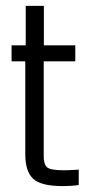

<svg xmlns="http://www.w3.org/2000/svg" viewBox="-20 -630 294 656"><path d="M195.8 5.9Q119.6 5.9 93 -19.5Q66.4 -44.9 66.4 -102.5V-420.4H19.5V-475.1H67.9V-609.9H129.9V-475.1H237.3V-420.4H129.4V-95.7Q129.4 -68.8 140.6 -58.6Q151.9 -48.3 197.3 -48.3Q215.8 -48.3 225.8 -49.1Q235.8 -49.8 249 -50.3V2Q237.3 3.9 223.6 4.9Q210 5.9 195.8 5.9Z"/></svg>

Font: Agdasima
Style: Regular
Weight: 400
Width: 3
Designer: The DocRepair Project, Patric King
Foundry: Google
Version: Version 2.002